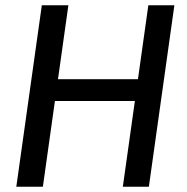

<svg xmlns="http://www.w3.org/2000/svg" viewBox="-20 -710 710 730"><path d="M240 -690 143 0H42L139 -690ZM515 -409 503 -326H181L193 -409ZM643 -690 546 0H447L544 -690Z"/></svg>

Font: Exo 2 Medium
Style: Italic
Weight: 500
Italic angle: -8°
Designer: Natanael Gama
Foundry: Natanael Gama
Version: Version 2.010